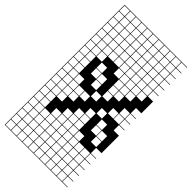

<svg xmlns="http://www.w3.org/2000/svg" viewBox="-306 -832 1136 1136"><g transform="rotate(45 262.0 -263.5)"><path d="M0 238.1V-765.1H523.8V-761.9H479.4V-717.5H523.8V-714.3H479.4V-669.8H523.8V-666.7H479.4V-622.2H523.8V-619H479.4V-574.6H523.8V-571.4H479.4V-527H523.8V-523.8H479.4V-479.4H523.8V-381H479.4V-336.5H523.8V-333.3H479.4V-288.9H523.8V-285.7H479.4V-241.3H523.8V-238.1H479.4V-193.7H523.8V-47.6H479.4V-3.2H523.8V0H479.4V44.4H523.8V47.6H479.4V92.1H523.8V95.2H479.4V139.7H523.8V142.9H479.4V187.3H523.8V190.5H479.4V234.9H523.8V238.1ZM431.7 -717.5H476.2V-761.9H431.7ZM384.1 -717.5H428.6V-761.9H384.1ZM50.8 -717.5H95.2V-761.9H50.8ZM336.5 -717.5H381V-761.9H336.5ZM288.9 -717.5H333.3V-761.9H288.9ZM98.4 -717.5H142.9V-761.9H98.4ZM241.3 -717.5H285.7V-761.9H241.3ZM193.7 -717.5H238.1V-761.9H193.7ZM3.2 -717.5H47.6V-761.9H3.2ZM146 -717.5H190.5V-761.9H146ZM431.7 -669.8H476.2V-714.3H431.7ZM50.8 -669.8H95.2V-714.3H50.8ZM384.1 -669.8H428.6V-714.3H384.1ZM336.5 -669.8H381V-714.3H336.5ZM98.4 -669.8H142.9V-714.3H98.4ZM288.9 -669.8H333.3V-714.3H288.9ZM241.3 -669.8H285.7V-714.3H241.3ZM146 -669.8H190.5V-714.3H146ZM193.7 -669.8H238.1V-714.3H193.7ZM3.2 -669.8H47.6V-714.3H3.2ZM3.2 -622.2H47.6V-666.7H3.2ZM193.7 -622.2H238.1V-666.7H193.7ZM241.3 -622.2H285.7V-666.7H241.3ZM146 -622.2H190.5V-666.7H146ZM288.9 -622.2H333.3V-666.7H288.9ZM336.5 -622.2H381V-666.7H336.5ZM98.4 -622.2H142.9V-666.7H98.4ZM384.1 -622.2H428.6V-666.7H384.1ZM431.7 -622.2H476.2V-666.7H431.7ZM50.8 -622.2H95.2V-666.7H50.8ZM193.7 -574.6H238.1V-619H193.7ZM241.3 -574.6H285.7V-619H241.3ZM431.7 -574.6H476.2V-619H431.7ZM384.1 -574.6H428.6V-619H384.1ZM50.8 -574.6H95.2V-619H50.8ZM336.5 -574.6H381V-619H336.5ZM288.9 -574.6H333.3V-619H288.9ZM98.4 -574.6H142.9V-619H98.4ZM3.2 -574.6H47.6V-619H3.2ZM146 -574.6H190.5V-619H146ZM431.7 -527H476.2V-571.4H431.7ZM384.1 -527H428.6V-571.4H384.1ZM50.8 -527H95.2V-571.4H50.8ZM336.5 -527H381V-571.4H336.5ZM288.9 -527H333.3V-571.4H288.9ZM241.3 -527H285.7V-571.4H241.3ZM3.2 -527H47.6V-571.4H3.2ZM193.7 -527H238.1V-571.4H193.7ZM98.4 -527H142.9V-571.4H98.4ZM146 -527H190.5V-571.4H146ZM431.7 -479.4H476.2V-523.8H431.7ZM50.8 -479.4H95.2V-523.8H50.8ZM384.1 -479.4H428.6V-523.8H384.1ZM336.5 -479.4H381V-523.8H336.5ZM288.9 -479.4H333.3V-523.8H288.9ZM241.3 -479.4H285.7V-523.8H241.3ZM3.2 -479.4H47.6V-523.8H3.2ZM98.4 -479.4H142.9V-523.8H98.4ZM193.7 -479.4H238.1V-523.8H193.7ZM146 -479.4H190.5V-523.8H146ZM142.9 -476.2H98.4V-431.7H142.9ZM431.7 -431.7H476.2V-476.2H431.7ZM50.8 -431.7H95.2V-476.2H50.8ZM384.1 -431.7H428.6V-476.2H384.1ZM336.5 -431.7H381V-476.2H336.5ZM288.9 -431.7H333.3V-476.2H288.9ZM241.3 -431.7H285.7V-476.2H241.3ZM3.2 -431.7H47.6V-476.2H3.2ZM288.9 -384.1H333.3V-428.6H288.9ZM146 -384.1H190.5V-428.6H146ZM50.8 -384.1H95.2V-428.6H50.8ZM384.1 -384.1H428.6V-428.6H384.1ZM336.5 -384.1H381V-428.6H336.5ZM3.2 -384.1H47.6V-428.6H3.2ZM50.8 -336.5H95.2V-381H50.8ZM146 -336.5H190.5V-381H146ZM336.5 -336.5H381V-381H336.5ZM288.9 -336.5H333.3V-381H288.9ZM193.7 -336.5H238.1V-381H193.7ZM3.2 -336.5H47.6V-381H3.2ZM50.8 -288.9H95.2V-333.3H50.8ZM431.7 -288.9H476.2V-333.3H431.7ZM288.9 -288.9H333.3V-333.3H288.9ZM193.7 -288.9H238.1V-333.3H193.7ZM3.2 -288.9H47.6V-333.3H3.2ZM50.8 -241.3H95.2V-285.7H50.8ZM431.7 -241.3H476.2V-285.7H431.7ZM384.1 -241.3H428.6V-285.7H384.1ZM3.2 -241.3H47.6V-285.7H3.2ZM98.4 -241.3H142.9V-285.7H98.4ZM241.3 -241.3H285.7V-285.7H241.3ZM50.8 -193.7H95.2V-238.1H50.8ZM336.5 -193.7H381V-238.1H336.5ZM146 -193.7H190.5V-238.1H146ZM98.4 -193.7H142.9V-238.1H98.4ZM3.2 -193.7H47.6V-238.1H3.2ZM193.7 -193.7H238.1V-238.1H193.7ZM146 -146H190.5V-190.5H146ZM98.4 -146H142.9V-190.5H98.4ZM50.8 -146H95.2V-190.5H50.8ZM3.2 -146H47.6V-190.5H3.2ZM384.1 -146H428.6V-190.5H384.1ZM288.9 -146H333.3V-190.5H288.9ZM3.2 -98.4H47.6V-142.9H3.2ZM241.3 -98.4H285.7V-142.9H241.3ZM98.4 -98.4H142.9V-142.9H98.4ZM431.7 -98.4H476.2V-142.9H431.7ZM384.1 -98.4H428.6V-142.9H384.1ZM50.8 -98.4H95.2V-142.9H50.8ZM288.9 -98.4H333.3V-142.9H288.9ZM288.9 -50.8H333.3V-95.2H288.9ZM50.8 -50.8H95.2V-95.2H50.8ZM241.3 -50.8H285.7V-95.2H241.3ZM3.2 -50.8H47.6V-95.2H3.2ZM431.7 -50.8H476.2V-95.2H431.7ZM193.7 -50.8H238.1V-95.2H193.7ZM50.8 -3.2H95.2V-47.6H50.8ZM288.9 -3.2H333.3V-47.6H288.9ZM193.7 -3.2H238.1V-47.6H193.7ZM3.2 -3.2H47.6V-47.6H3.2ZM241.3 -3.2H285.7V-47.6H241.3ZM336.5 -3.2H381V-47.6H336.5ZM146 -3.2H190.5V-47.6H146ZM288.9 44.4H333.3V0H288.9ZM3.2 44.4H47.6V0H3.2ZM384.1 44.4H428.6V0H384.1ZM193.7 44.4H238.1V0H193.7ZM431.7 44.4H476.2V0H431.7ZM50.8 44.4H95.2V0H50.8ZM98.4 44.4H142.9V0H98.4ZM241.3 44.4H285.7V0H241.3ZM336.5 44.4H381V0H336.5ZM146 44.4H190.5V0H146ZM146 92.1H190.5V47.6H146ZM193.7 92.1H238.1V47.6H193.7ZM241.3 92.1H285.7V47.6H241.3ZM431.7 92.1H476.2V47.6H431.7ZM336.5 92.1H381V47.6H336.5ZM3.2 92.1H47.6V47.6H3.2ZM288.9 92.1H333.3V47.6H288.9ZM50.8 92.1H95.2V47.6H50.8ZM98.4 92.1H142.9V47.6H98.4ZM384.1 92.1H428.6V47.6H384.1ZM384.1 139.7H428.6V95.2H384.1ZM98.4 139.7H142.9V95.2H98.4ZM241.3 139.7H285.7V95.2H241.3ZM336.5 139.7H381V95.2H336.5ZM3.2 139.7H47.6V95.2H3.2ZM431.7 139.7H476.2V95.2H431.7ZM193.7 139.7H238.1V95.2H193.7ZM288.9 139.7H333.3V95.2H288.9ZM146 139.7H190.5V95.2H146ZM50.8 139.7H95.2V95.2H50.8ZM384.1 187.3H428.6V142.9H384.1ZM98.4 187.3H142.9V142.9H98.4ZM241.3 187.3H285.7V142.9H241.3ZM50.8 187.3H95.2V142.9H50.8ZM336.5 187.3H381V142.9H336.5ZM431.7 187.3H476.2V142.9H431.7ZM288.9 187.3H333.3V142.9H288.9ZM146 187.3H190.5V142.9H146ZM3.2 187.3H47.6V142.9H3.2ZM193.7 187.3H238.1V142.9H193.7ZM384.1 234.9H428.6V190.5H384.1ZM193.7 234.9H238.1V190.5H193.7ZM336.5 234.9H381V190.5H336.5ZM50.8 234.9H95.2V190.5H50.8ZM431.7 234.9H476.2V190.5H431.7ZM288.9 234.9H333.3V190.5H288.9ZM146 234.9H190.5V190.5H146ZM241.3 234.9H285.7V190.5H241.3ZM98.4 234.9H142.9V190.5H98.4ZM3.2 234.9H47.6V190.5H3.2Z"/></g></svg>

Font: Jacquard 12 Charted
Style: Regular
Weight: 400
Designer: Sarah Cadigan-Fried
Version: Version 1.000